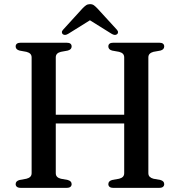

<svg xmlns="http://www.w3.org/2000/svg" viewBox="-20 -906 868 926"><path d="M181 -352.5H619V-310.5H181ZM249 -71Q249 -60 255.2 -53.5Q261.5 -47 273.5 -44L306.5 -38Q325.5 -33 325.5 -18Q325.5 -10 319.8 -5Q314 0 301 0H80Q67.5 0 61.5 -5Q55.5 -10 55.5 -18Q55.5 -33 74.5 -38L107.5 -44Q119.5 -47 126 -53.5Q132.5 -60 132.5 -71V-629Q132.5 -640 126 -646.5Q119.5 -653 107.5 -656L74.5 -662Q55.5 -667 55.5 -682Q55.5 -690.5 61.5 -695.2Q67.5 -700 80 -700H301Q314 -700 319.8 -695.2Q325.5 -690.5 325.5 -682Q325.5 -667 306.5 -662L273.5 -656Q261.5 -653 255.2 -646.5Q249 -640 249 -629ZM695.5 -71Q695.5 -60 702 -53.5Q708.5 -47 720 -44L753.5 -38Q772 -33 772 -18Q772 -10 766.2 -5Q760.5 0 748 0H526.5Q514 0 508.2 -5Q502.5 -10 502.5 -18Q502.5 -33 521 -38L554.5 -44Q566.5 -47 572.8 -53.5Q579 -60 579 -71V-629Q579 -640 572.8 -646.5Q566.5 -653 554.5 -656L521 -662Q502.5 -667 502.5 -682Q502.5 -690.5 508.2 -695.2Q514 -700 526.5 -700H748Q760.5 -700 766.2 -695.2Q772 -690.5 772 -682Q772 -667 753.5 -662L720 -656Q708.5 -653 702 -646.5Q695.5 -640 695.5 -629ZM433.5 -820.5H394L517.5 -743.5Q534.5 -733 544.5 -741Q549 -744 549.2 -750.2Q549.5 -756.5 543 -763.5L450 -865Q440.5 -875 433 -880.5Q425.5 -886 414 -886Q403 -886 395 -880.5Q387 -875 377.5 -865L285 -763.5Q278 -756.5 278.5 -750.2Q279 -744 283 -741Q293 -733 310 -743.5Z"/></svg>

Font: Fraunces
Style: Regular
Weight: 400
Version: Version 1.000;[b76b70a41]